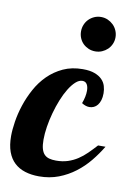

<svg xmlns="http://www.w3.org/2000/svg" viewBox="-99 -812 603 873"><g transform="rotate(10 202.5 -375.5)"><path d="M418 -179.2Q397 -144 369.9 -110.8Q342.8 -77.6 308.8 -51.8Q274.9 -25.9 233.6 -10Q192.4 5.9 143.1 5.9Q107.4 5.9 78.6 -3.2Q49.8 -12.2 29.3 -31.2Q8.8 -50.3 -2.2 -80.3Q-13.2 -110.4 -13.2 -152.8Q-13.2 -181.6 -7.3 -219.5Q-1.5 -257.3 11.5 -296.9Q24.4 -336.4 45.2 -374.5Q65.9 -412.6 95.9 -442.4Q126 -472.2 165.5 -490.5Q205.1 -508.8 255.9 -508.8Q289.1 -508.8 310.5 -500.7Q332 -492.7 344.7 -479.7Q357.4 -466.8 362.3 -450.2Q367.2 -433.6 367.2 -417Q367.2 -398.4 363 -385Q358.9 -371.6 351.6 -362.3Q344.2 -353 334.5 -348.6Q324.7 -344.2 314 -344.2Q296.9 -344.2 278.8 -356Q291 -388.2 291 -415Q291 -433.6 284.2 -444.8Q277.3 -456.1 263.2 -456.1Q247.6 -456.1 231.9 -441.9Q216.3 -427.7 201.9 -404.3Q187.5 -380.9 175.3 -350.6Q163.1 -320.3 154.1 -287.6Q145 -254.9 139.9 -222.4Q134.8 -189.9 134.8 -162.1Q134.8 -136.7 139.4 -120.4Q144 -104 153.1 -94.7Q162.1 -85.4 175.5 -81.8Q189 -78.1 207 -78.1Q236.8 -78.1 261 -85.9Q285.2 -93.8 306.2 -107.4Q327.1 -121.1 345.9 -139.6Q364.7 -158.2 383.8 -179.2ZM217.3 -676.8Q217.3 -693.4 223.4 -708Q229.5 -722.7 240.2 -733.4Q251 -744.1 265.4 -750.5Q279.8 -756.8 296.4 -756.8Q313 -756.8 327.4 -750.5Q341.8 -744.1 352.8 -733.4Q363.8 -722.7 370.1 -708Q376.5 -693.4 376.5 -676.8Q376.5 -660.2 370.1 -645.8Q363.8 -631.3 352.8 -620.8Q341.8 -610.4 327.4 -604.2Q313 -598.1 296.4 -598.1Q279.8 -598.1 265.4 -604.2Q251 -610.4 240.2 -620.8Q229.5 -631.3 223.4 -645.8Q217.3 -660.2 217.3 -676.8Z"/></g></svg>

Font: Lobster
Style: Regular
Weight: 400
Designer: Pablo Impallari
Foundry: Pablo Impallari
Version: Version 1.007; ttfautohint (v1.1) -l 8 -r 50 -G 50 -x 14 -D 